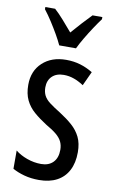

<svg xmlns="http://www.w3.org/2000/svg" viewBox="-88 -813 515 869"><g transform="rotate(10 169.5 -378.0)"><path d="M307 -144Q307 -95 289 -60.5Q271 -26 237 -8Q203 10 155 10Q118 10 87 1.5Q56 -7 33 -20V-104Q55 -86 87 -74.5Q119 -63 152 -63Q187 -63 207 -83.5Q227 -104 227 -141Q227 -162 219 -178.5Q211 -195 193 -210Q175 -225 145 -242Q112 -263 86.5 -285Q61 -307 47 -336Q33 -365 33 -406Q33 -470 74.5 -508.5Q116 -547 183 -547Q218 -547 248 -538Q278 -529 306 -512L276 -447Q255 -461 232 -469.5Q209 -478 184 -478Q150 -478 130.5 -459Q111 -440 111 -408Q111 -387 119 -371Q127 -355 146 -340.5Q165 -326 196 -307Q229 -286 254 -264Q279 -242 293 -213.5Q307 -185 307 -144ZM140 -606Q130 -628 115 -654Q100 -680 83 -706.5Q66 -733 48 -756V-766H93Q112 -749 134.5 -723.5Q157 -698 179 -672Q205 -702 222.5 -721Q240 -740 265 -766H310V-756Q295 -736 277.5 -709.5Q260 -683 244 -656Q228 -629 217 -606Z"/></g></svg>

Font: Noto Sans Arabic ExtraCondensed
Style: Regular
Weight: 400
Width: 2
Designer: Monotype Design Team, Nadine Chahine, Nizar Qandah and Khaled Hosny
Foundry: Monotype Imaging Inc.
Version: Version 2.012